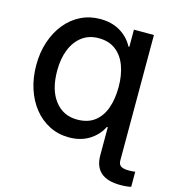

<svg xmlns="http://www.w3.org/2000/svg" viewBox="-133 -849 1070 1173"><g transform="rotate(15 401.5 -263.0)"><path d="M697.3 -727.5V66.4Q697.3 90.8 712.6 101.3Q728 111.8 764.2 111.8Q781.7 111.8 803.2 108.9V204.1Q776.4 210.9 735.4 210.9Q570.8 210.9 570.8 66.4V-110.4H564.9Q537.6 -55.7 483.9 -22.2Q430.2 11.2 356.4 11.2Q289.6 11.2 233.4 -17.1Q177.2 -45.4 136.2 -96.2Q95.2 -147 72.8 -215.6Q50.3 -284.2 50.3 -365.2Q50.3 -444.8 73 -512.7Q95.7 -580.6 136.7 -631.1Q177.7 -681.6 233.9 -709.5Q290 -737.3 356.4 -737.3Q431.2 -737.3 484.9 -704.3Q538.6 -671.4 564.9 -619.1H570.8V-727.5ZM376.5 -106.9Q444.3 -106.9 487.3 -139.9Q530.3 -172.9 550.8 -231Q571.3 -289.1 571.3 -364.7Q571.3 -439 550 -497.1Q528.8 -555.2 485.6 -588.4Q442.4 -621.6 377 -621.6Q316.9 -621.6 273.4 -589.6Q230 -557.6 206.3 -499.8Q182.6 -441.9 182.6 -364.7Q182.6 -243.7 235.6 -175.3Q288.6 -106.9 376.5 -106.9Z"/></g></svg>

Font: Inter-SemiBold
Style: Regular
Weight: 600
Designer: Rasmus Andersson
Foundry: rsms
Version: Version 4.000;git-a52131595